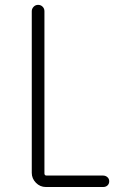

<svg xmlns="http://www.w3.org/2000/svg" viewBox="-20 -750 540 770"><path d="M164.1 0Q140.6 0 124 -17.1Q107.4 -34.2 107.4 -56.6V-705.1Q107.4 -714.8 114.7 -722.7Q122.1 -730.5 132.8 -730.5Q143.6 -730.5 150.9 -723.1Q158.2 -715.8 158.2 -705.1V-54.7Q158.2 -45.9 167 -45.9H393.6Q403.3 -45.9 410.6 -39.6Q418 -33.2 418 -22.9Q418 -12.7 411.1 -6.3Q404.3 0 393.6 0Z"/></svg>

Font: Rounded-X Mgen+ 2m light
Style: Regular
Weight: 200
Designer: [Source Han Sans]
Ryoko NISHIZUKA  (kana & ideographs); Paul D. Hunt (Latin, Greek & Cyrillic); Wenlong ZHANG  (bopomofo
Version: Version 1.059.20150602